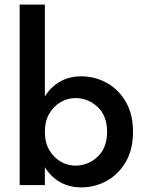

<svg xmlns="http://www.w3.org/2000/svg" viewBox="-20 -800 629 830"><path d="M555 -230Q555 -154 524 -100.5Q493 -47 442 -18.5Q391 10 331 10Q280 10 240 -12.5Q200 -35 174 -77V0H65V-780H174V-383Q200 -425 240 -447.5Q280 -470 331 -470Q391 -470 442 -441.5Q493 -413 524 -359.5Q555 -306 555 -230ZM443 -230Q443 -299 402 -337.5Q361 -376 305 -376Q273 -376 243 -359Q213 -342 193.5 -309.5Q174 -277 174 -230Q174 -183 193.5 -150.5Q213 -118 243 -101Q273 -84 305 -84Q361 -84 402 -122.5Q443 -161 443 -230Z"/></svg>

Font: Jost* Medium
Style: Regular
Weight: 500
Version: Version 3.7